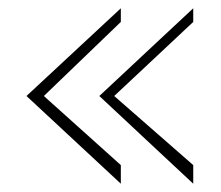

<svg xmlns="http://www.w3.org/2000/svg" viewBox="-20 -514 534 464"><path d="M44 -282 272 -70V-115L86 -282L272 -461V-494ZM220 -282 447 -70V-115L256 -282L447 -461V-494Z"/></svg>

Font: Charger Sport
Style: HLNrw
Weight: 100
Designer: Jasper
Foundry: Cannot Into Space Fonts
Version: Version 1.1